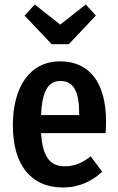

<svg xmlns="http://www.w3.org/2000/svg" viewBox="-20 -816 522 851"><path d="M285 -620 405 -747 360 -796 247 -707 134 -796 89 -747 209 -620ZM450 -277C450 -453 374 -544 247 -544C111 -544 37 -430 37 -260C37 -88 115 15 259 15C332 15 389 -14 433 -55L382 -123C343 -93 310 -79 267 -79C208 -79 169 -112 162 -226H448C449 -240 450 -260 450 -277ZM331 -306H162C167 -421 198 -457 248 -457C306 -457 331 -411 331 -313Z"/></svg>

Font: Fira Sans Condensed Medium
Style: Regular
Weight: 500
Width: 3
Designer: Carrois Corporate & Edenspiekermann AG
Foundry: Carrois Corporate GbR & Edenspiekermann AG
Version: Version 4.202;PS 004.202;hotconv 1.0.88;makeotf.lib2.5.64775